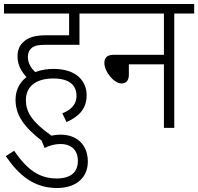

<svg xmlns="http://www.w3.org/2000/svg" viewBox="-20 -642 995 964"><path d="M249 -296C216 -296 185 -291 157 -280C137 -299 120 -324 120 -355C120 -372 124 -386 134 -396C147 -411 167 -417 208 -417H379V-574H479V-622H0V-574H327V-465H214C150 -465 118 -452 95 -429C77 -412 68 -389 68 -358C68 -313 90 -280 113 -255C79 -229 58 -190 58 -141C58 -64 101 -4 189 64L204 101C230 88 255 81 285 81C329 81 371 104 371 166C371 222 336 254 264 254C175 254 114 207 51 115L9 142C74 237 150 302 266 302C366 302 421 247 421 169C421 86 367 34 284 34C268 34 253 36 238 39C136 -33 110 -83 110 -140C110 -204 156 -248 248 -248C331 -248 364 -212 364 -161C364 -113 332 -89 293 -73L314 -29C376 -57 415 -95 415 -164C415 -231 368 -296 249 -296Z M465 -622V-574H803V-367H553C516 -367 504 -351 504 -326C504 -282 552 -223 590 -223C613 -223 627 -237 627 -268V-319H803V0H855V-574H955V-622Z"/></svg>

Font: Noto Sans SemiCondensed Light
Style: Regular
Weight: 300
Width: 4
Designer: Monotype Design Team
Foundry: Monotype Imaging Inc.
Version: Version 2.013